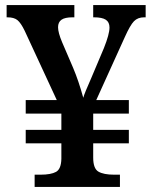

<svg xmlns="http://www.w3.org/2000/svg" viewBox="-20 -734 599 754"><path d="M116 -48H139Q180 -48 200 -59Q220 -70 221 -110V-171H81V-224H221V-288H81V-341H203L77 -613Q62 -644 48.5 -655Q35 -666 9 -666H6V-714H272V-666H265Q235 -666 221.5 -656.5Q208 -647 208 -627Q208 -606 224 -568L267 -468Q289 -416 307 -350Q311 -366 339 -429L388 -545Q410 -600 410 -626Q410 -647 395.5 -656.5Q381 -666 349 -666H346V-714H552V-666H546Q521 -666 506 -650.5Q491 -635 470 -588L358 -341H486V-288H346V-224H486V-171H346V-115Q346 -72 366.5 -60Q387 -48 428 -48H451V0H116Z"/></svg>

Font: Noto Serif SemiBold
Style: Regular
Weight: 600
Designer: Monotype Design Team
Foundry: Monotype Imaging Inc.
Version: Version 1.001